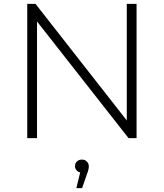

<svg xmlns="http://www.w3.org/2000/svg" viewBox="-20 -720 854 1001"><path d="M122 -700H165L641 -92V-700H692V0H650L173 -608V0H122ZM398 179Q386 176 378.5 167Q371 158 371 146Q371 132 381 122Q391 112 407 112Q423 112 433 122.5Q443 133 443 146Q443 164 434 186L408 261H378Z"/></svg>

Font: Goldbeck Next Light
Style: Regular
Weight: 300
Designer: Julieta Ulanovsky
Foundry: Julieta Ulanovsky
Version: Version 7.200